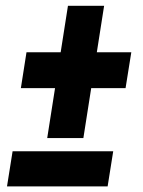

<svg xmlns="http://www.w3.org/2000/svg" viewBox="-20 -650 499 669"><path d="M437.5 -467.8 417.5 -342.8H52.7L72.3 -467.8ZM342.8 -629.9 270.5 -168.9H144.5L216.8 -629.9ZM374.5 -123 355 -0.5H4.4L23.9 -123Z"/></svg>

Font: Roboto Condensed ExtraBold
Style: Italic
Weight: 800
Italic angle: -12°
Designer: Christian Robertson
Foundry: Google
Version: Version 3.008; 2023